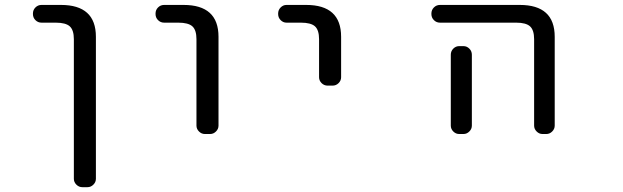

<svg xmlns="http://www.w3.org/2000/svg" viewBox="-20 -567 2540 783"><path d="M149.4 -474.6Q134.8 -474.6 124.5 -484.9Q114.3 -495.1 114.3 -509.8V-511.7Q114.3 -526.4 124.5 -536.6Q134.8 -546.9 149.4 -546.9H228.5Q371.1 -546.9 371.1 -417V162.1Q371.1 175.8 360.8 186Q350.6 196.3 336.9 196.3H315.4Q301.8 196.3 291.5 186Q281.2 175.8 281.2 162.1V-407.2Q281.2 -444.3 264.6 -459.5Q248 -474.6 207 -474.6Z M649.4 -474.6Q634.8 -474.6 624.5 -484.9Q614.3 -495.1 614.3 -509.8V-511.7Q614.3 -526.4 624.5 -536.6Q634.8 -546.9 649.4 -546.9H728.5Q871.1 -546.9 871.1 -417V-54.7Q871.1 -41 860.8 -30.8Q850.6 -20.5 836.9 -20.5H815.4Q801.8 -20.5 791.5 -30.8Q781.2 -41 781.2 -54.7V-407.2Q781.2 -444.3 764.6 -459.5Q748 -474.6 707 -474.6Z M1148.4 -474.6Q1134.8 -474.6 1124.5 -484.9Q1114.3 -495.1 1114.3 -509.8V-511.7Q1114.3 -526.4 1124.5 -536.6Q1134.8 -546.9 1148.4 -546.9H1228.5Q1371.1 -546.9 1371.1 -417V-252Q1371.1 -238.3 1360.8 -228Q1350.6 -217.8 1335.9 -217.8H1316.4Q1301.8 -217.8 1291.5 -228Q1281.2 -238.3 1281.2 -252V-407.2Q1281.2 -444.3 1264.6 -459.5Q1248 -474.6 1207 -474.6Z M1774.4 -474.6Q1759.8 -474.6 1749.5 -484.9Q1739.3 -495.1 1739.3 -509.8V-511.7Q1739.3 -526.4 1749.5 -536.6Q1759.8 -546.9 1774.4 -546.9H2099.6Q2242.2 -546.9 2242.2 -417V-54.7Q2242.2 -41 2231.9 -30.8Q2221.7 -20.5 2208 -20.5H2192.4Q2178.7 -20.5 2168.5 -30.8Q2158.2 -41 2158.2 -54.7V-407.2Q2158.2 -444.3 2141.6 -459.5Q2125 -474.6 2085 -474.6ZM1870.1 -378.9Q1883.8 -378.9 1894 -368.7Q1904.3 -358.4 1904.3 -343.8V-99.6V-54.7Q1904.3 -41 1894 -30.8Q1883.8 -20.5 1870.1 -20.5H1852.5Q1838.9 -20.5 1828.6 -30.8Q1818.4 -41 1818.4 -54.7V-99.6V-343.8Q1818.4 -358.4 1828.6 -368.7Q1838.9 -378.9 1852.5 -378.9Z"/></svg>

Font: Rounded-L Mgen+ 2m regular
Style: Regular
Weight: 400
Designer: [Source Han Sans]
Ryoko NISHIZUKA  (kana & ideographs); Paul D. Hunt (Latin, Greek & Cyrillic); Wenlong ZHANG  (bopomofo
Version: Version 1.059.20150602